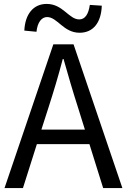

<svg xmlns="http://www.w3.org/2000/svg" viewBox="-20 -959 647 979"><path d="M438 -934C431 -885 413 -860 384 -860C331 -860 301 -939 218 -939C150 -939 108 -887 104 -803L166 -797C171 -845 192 -872 220 -872C273 -872 303 -792 386 -792C454 -792 496 -842 499 -930ZM506 0H604L355 -733H252L3 0H97L168 -224H436ZM191 -298 227 -410C254 -494 277 -570 300 -658H304C328 -573 351 -494 378 -410L413 -298Z"/></svg>

Font: Spoqa Han Sans Neo Regular
Style: Regular
Weight: 400
Designer: [Spoqa Han Sans Neo] Dong-huui Kim  Younghwa Kang  Yujin Lee  [Noto Sans] Ryoko NISHIZUKA  (kana & ideographs); Paul D. 
Foundry: Spoqa (http://www.spoqa-han-sans.com)
Version: Version 1.000